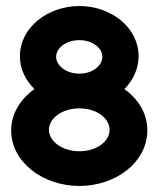

<svg xmlns="http://www.w3.org/2000/svg" viewBox="-20 -605 525 636"><path d="M17 -173C17 -68 122 11 243 11C364 11 468 -68 468 -173C468 -229 439 -276 392 -310C421 -339 439 -377 439 -419C439 -514 348 -585 243 -585C138 -585 46 -514 46 -419C46 -377 64 -340 94 -310C48 -277 17 -229 17 -173ZM142 -175C142 -212 184 -246 243 -246C302 -246 343 -212 343 -175C343 -137 301 -104 243 -104C185 -104 142 -138 142 -175ZM166 -417C166 -446 199 -472 243 -472C287 -472 319 -446 319 -417C319 -388 287 -361 243 -361C199 -361 166 -388 166 -417Z"/></svg>

Font: Charger Sport
Style: Ult
Weight: 1000
Designer: Jasper
Foundry: Cannot Into Space Fonts
Version: Version 1.1